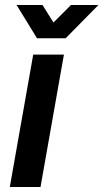

<svg xmlns="http://www.w3.org/2000/svg" viewBox="-20 -743 411 763"><path d="M19 0 112 -526H234L141 0ZM371 -723 241 -591H127L46 -723H149L214 -619H158L262 -723Z"/></svg>

Font: Archivo SemiBold SemiBold
Style: Italic
Weight: 600
Italic angle: -10°
Version: Version 2.001